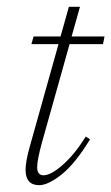

<svg xmlns="http://www.w3.org/2000/svg" viewBox="-20 -533 326 563"><path d="M103 -115Q89 -64 89 -43Q89 -19 107.5 -19Q129.5 -19 164.5 -50Q199.5 -81 231.5 -132.5L244 -124.5Q200.5 -53 160.8 -21.5Q121 10 95 10Q55 10 55 -35Q55 -59.5 67 -102L151.5 -403.5H72L78.5 -426H157.5L182 -513H214.5L190 -426H286.5L282 -403.5H184Z"/></svg>

Font: Newsreader Text ExtraLight
Style: Italic
Weight: 275
Italic angle: -17°
Designer: Hugues Gentile
Foundry: Production Type
Version: Version 1.001